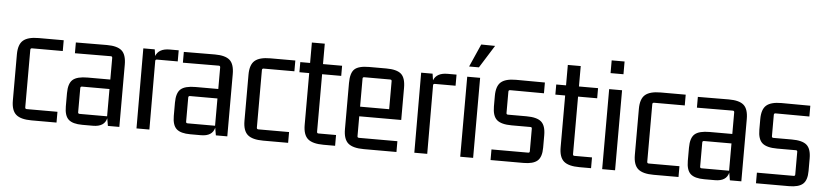

<svg xmlns="http://www.w3.org/2000/svg" viewBox="-43 -929 5028 1171"><g transform="rotate(5 2471.0 -343.0)"><path d="M324 7H171Q105 7 76 -18Q47 -43 47 -104V-386Q47 -447 76 -472Q105 -497 171 -497H324V-431H136Q126 -431 126 -421V-69Q126 -59 136 -59H324Z M547 7H482Q423 7 397.5 -16Q372 -39 372 -96V-177Q372 -237 398.5 -260Q425 -283 489 -283H628V-415Q628 -425 619 -425L399 -424V-490L589 -491Q653 -491 680.5 -466.5Q708 -442 708 -381V0H638L630 -46Q617 7 547 7ZM628 -58V-225H460Q450 -225 450 -215V-67Q450 -58 460 -58Z M973 -497H1028V-429H901Q891 -429 891 -420L892 0H813L812 -490H882L888 -450Q906 -497 973 -497Z M1208 7H1143Q1084 7 1058.5 -16Q1033 -39 1033 -96V-177Q1033 -237 1059.5 -260Q1086 -283 1150 -283H1289V-415Q1289 -425 1280 -425L1060 -424V-490L1250 -491Q1314 -491 1341.5 -466.5Q1369 -442 1369 -381V0H1299L1291 -46Q1278 7 1208 7ZM1289 -58V-225H1121Q1111 -225 1111 -215V-67Q1111 -58 1121 -58Z M1742 7H1589Q1523 7 1494 -18Q1465 -43 1465 -104V-386Q1465 -447 1494 -472Q1523 -497 1589 -497H1742V-431H1554Q1544 -431 1544 -421V-69Q1544 -59 1554 -59H1742Z M2029 -490V-428H1912V-76Q1912 -66 1921 -66H2029V0H1958Q1891 0 1862 -25Q1833 -50 1833 -111V-428H1773V-490H1833V-615H1912V-490Z M2405 5H2205Q2138 5 2109 -20Q2080 -45 2080 -106V-389Q2080 -451 2105 -474Q2130 -497 2194 -497H2299Q2363 -497 2390 -473.5Q2417 -450 2417 -389V-192H2160V-70Q2160 -61 2170 -61H2405ZM2170 -432Q2160 -432 2160 -423V-251H2338V-423Q2338 -432 2328 -432Z M2674 -497H2729V-429H2602Q2592 -429 2592 -420L2593 0H2514L2513 -490H2583L2589 -450Q2607 -497 2674 -497Z M2801 -553 2863 -693 2948 -692 2861 -553ZM2874 0H2795V-490H2874Z M3183 4H2981V-61H3206Q3215 -61 3215 -70V-209Q3215 -218 3206 -218H3091Q3027 -218 3000 -241.5Q2973 -265 2973 -324V-388Q2973 -448 3001 -472.5Q3029 -497 3093 -497L3270 -496V-430L3063 -431Q3053 -431 3053 -421V-290Q3053 -281 3063 -281H3176Q3240 -281 3267 -257.5Q3294 -234 3294 -175V-99Q3294 -42 3268 -19Q3242 4 3183 4Z M3596 -490V-428H3479V-76Q3479 -66 3488 -66H3596V0H3525Q3458 0 3429 -25Q3400 -50 3400 -111V-428H3340V-490H3400V-615H3479V-490Z M3743 -588H3664V-666H3743ZM3743 0H3664V-490H3743Z M4132 7H3979Q3913 7 3884 -18Q3855 -43 3855 -104V-386Q3855 -447 3884 -472Q3913 -497 3979 -497H4132V-431H3944Q3934 -431 3934 -421V-69Q3934 -59 3944 -59H4132Z M4355 7H4290Q4231 7 4205.5 -16Q4180 -39 4180 -96V-177Q4180 -237 4206.5 -260Q4233 -283 4297 -283H4436V-415Q4436 -425 4427 -425L4207 -424V-490L4397 -491Q4461 -491 4488.5 -466.5Q4516 -442 4516 -381V0H4446L4438 -46Q4425 7 4355 7ZM4436 -58V-225H4268Q4258 -225 4258 -215V-67Q4258 -58 4268 -58Z M4808 4H4606V-61H4831Q4840 -61 4840 -70V-209Q4840 -218 4831 -218H4716Q4652 -218 4625 -241.5Q4598 -265 4598 -324V-388Q4598 -448 4626 -472.5Q4654 -497 4718 -497L4895 -496V-430L4688 -431Q4678 -431 4678 -421V-290Q4678 -281 4688 -281H4801Q4865 -281 4892 -257.5Q4919 -234 4919 -175V-99Q4919 -42 4893 -19Q4867 4 4808 4Z"/></g></svg>

Font: Gemunu Libre
Style: Regular
Weight: 400
Designer: Puspanada Ekanayake, Sola Matas, Pathum Egodawatta, Kosala Senevirathne
Foundry: mooniak
Version: Version 1.100